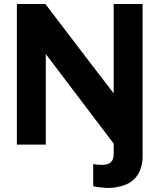

<svg xmlns="http://www.w3.org/2000/svg" viewBox="-20 -720 794 956"><path d="M546 -5Q461 -117 377 -228Q293 -339 208 -451V0H64V-700H206Q291 -588 375.5 -477.5Q460 -367 546 -255V-700H690V58Q690 119 659.5 159Q629 199 569 210Q545 216 513 216Q495 215 475 212.5Q455 210 444 207V97Q463 101 489 101Q546 101 546 49Z"/></svg>

Font: Rosa Sans
Style: Bold
Weight: 700
Designer: Pentagram / MCKL
Foundry: Pentagram / MCKL
Version: Version 1.005;September 16, 2019;FontCreator 11.5.0.2425 64-